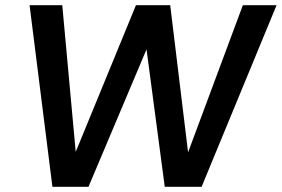

<svg xmlns="http://www.w3.org/2000/svg" viewBox="-20 -720 1086 740"><path d="M182 0 94 -700H220L278 -67H244L504 -700H636L713 -66H680L916 -700H1046L757 0H615L539 -573H563L321 0Z"/></svg>

Font: Host Grotesk Light SemiBold
Style: Italic
Weight: 600
Italic angle: -8°
Version: Version 1.003